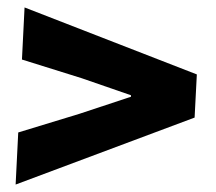

<svg xmlns="http://www.w3.org/2000/svg" viewBox="-20 -590 580 516"><path d="M503 -274 22 -94 29 -234 193 -284 332 -330V-334L199 -380L39 -430L46 -570L509 -390Z"/></svg>

Font: Kilde Sans Black
Style: Regular
Weight: 900
Italic angle: -3°
Designer: Paul D. Hunt
Foundry: Adobe Systems Incorporated
Version: Version 1.050;PS Version 1.000;hotconv 1.0.70;makeotf.lib2.5